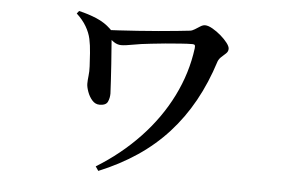

<svg xmlns="http://www.w3.org/2000/svg" viewBox="-45 -593 1091 715"><g transform="rotate(5 500.0 -235.5)"><path d="M335 42Q426 -14 496 -88Q566 -162 609 -248.5Q652 -335 664 -428Q665 -437 663 -440Q661 -443 654 -443Q637 -443 610 -441Q583 -439 554 -436.5Q525 -434 501 -431Q462 -427 433.5 -421.5Q405 -416 390 -416Q375 -416 361.5 -425.5Q348 -435 325 -453V-468Q344 -468 376 -470Q408 -472 447 -474.5Q486 -477 524.5 -480.5Q563 -484 594 -487Q625 -490 641 -492Q649 -493 658.5 -499Q668 -505 677.5 -511Q687 -517 695 -517Q707 -517 723.5 -507.5Q740 -498 755 -485Q770 -472 780 -459Q790 -446 790 -437Q790 -427 782 -419.5Q774 -412 765.5 -404.5Q757 -397 753 -387Q727 -305 689.5 -237.5Q652 -170 602 -115Q552 -60 488 -17Q424 26 346 58ZM329 -188Q313 -188 301.5 -201Q290 -214 283.5 -232Q277 -250 277 -262Q277 -275 279 -291.5Q281 -308 280 -327Q279 -347 277 -376.5Q275 -406 270 -429Q265 -452 251.5 -475Q238 -498 215 -519L223 -529Q258 -521 289 -508Q320 -495 343 -473Q351 -466 351.5 -458Q352 -450 352 -444Q353 -431 355 -403.5Q357 -376 359.5 -343Q362 -310 363.5 -280Q365 -250 366 -233Q366 -216 359.5 -202Q353 -188 329 -188Z"/></g></svg>

Font: Noto Serif JP ExtraLight SemiBold
Style: Regular
Weight: 600
Version: Version 2.003-H1;hotconv 1.1.1;makeotfexe 2.6.0